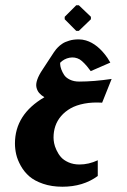

<svg xmlns="http://www.w3.org/2000/svg" viewBox="-20 -529 480 728"><path d="M269 -412H279L324.7 -456V-465.3L279 -509H269L225.3 -465.3V-456ZM350.7 138.3V78.7Q316.3 94.7 281.3 94.7Q258 94.7 239.7 86.5Q221.3 78.3 211.2 66.7Q201 55 194.2 40.2Q187.3 25.3 185.2 13.7Q183 2 183 -7.7Q183 -30.3 189.8 -50.8Q196.7 -71.3 211.5 -88.7Q226.3 -106 247.7 -118.2Q269 -130.3 299.8 -136.2Q330.7 -142 367.3 -139.7L403.3 -229.7Q335.7 -219.7 280.3 -219.7Q260 -219.7 245 -227Q230 -234.3 223.2 -244.8Q216.3 -255.3 212.5 -265.8Q208.7 -276.3 208.3 -283.7L208 -291Q223 -306.3 243.7 -310.2Q264.3 -314 282.3 -303.7Q290 -299 300.5 -288Q311 -277 317.3 -268L324 -259.3L398.3 -291.7Q398.3 -291.7 387.3 -309.7Q350.7 -362.3 305.7 -375.7Q292 -379.7 278.7 -379.7Q268.3 -379.7 259.2 -378.5Q250 -377.3 242.3 -374.8Q234.7 -372.3 228.3 -369.8Q222 -367.3 216.3 -363.3Q210.7 -359.3 207 -356.5Q203.3 -353.7 199 -349Q194.7 -344.3 192.8 -342.2Q191 -340 187.8 -335.5Q184.7 -331 184 -330.3L141.7 -265.7Q127 -244 121.2 -226.8Q115.3 -209.7 118.3 -197.3Q121.3 -185 128.5 -176.5Q135.7 -168 148.3 -160.3Q36.7 -95.3 36.7 15Q36.7 35.7 41.5 56.5Q46.3 77.3 59 100Q71.7 122.7 91.2 139.7Q110.7 156.7 143.2 167.8Q175.7 179 216.7 179Q295.3 179 350.7 138.3Z"/></svg>

Font: Jomhuria
Style: Regular
Weight: 400
Designer: Arabic design by Kourosh Beigpour, Latin design by Eben Sorkin, engineering by Lasse Fister and Khaled Hosney
Version: Version 1.0000